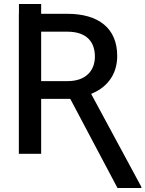

<svg xmlns="http://www.w3.org/2000/svg" viewBox="-20 -781 738 975"><path d="M75.7 -710.9V0H189V-278.8H336.9L576.7 173.8H697.8V168L442.9 -304.2C456.5 -309.6 469.2 -316.4 481.4 -323.7C540.5 -360.4 575.2 -419.4 575.2 -497.1C575.2 -636.7 481.4 -710.9 321.8 -710.9H189V-760.7H76.2V-710.9ZM189 -369.1V-620.1H321.8C418 -620.1 461.9 -570.3 461.9 -493.7C461.9 -422.4 416 -369.1 323.7 -369.1Z"/></svg>

Font: Bert Sans Medium
Style: Regular
Weight: 500
Designer: Christian Robertson (Google), Cristiano Sobral
Foundry: Google, Cristiano Sobral
Version: Version 3.101